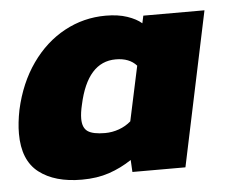

<svg xmlns="http://www.w3.org/2000/svg" viewBox="-42 -531 691 588"><g transform="rotate(-5 303.5 -237.0)"><path d="M187 10Q104 10 55.5 -27.5Q7 -65 7 -147Q7 -164 9 -182Q11 -200 15 -220Q33 -301 75 -360.5Q117 -420 176 -452Q235 -484 303 -484Q341 -484 369 -474.5Q397 -465 413 -451L418 -474H606L506 0H343L341 -37Q308 -15 271 -2.5Q234 10 187 10ZM270 -126Q292 -126 313 -133.5Q334 -141 350 -155L386 -323Q364 -348 322 -348Q235 -348 207 -219Q201 -194 201 -176Q201 -148 217 -137Q233 -126 270 -126Z"/></g></svg>

Font: Kanit
Style: Bold Italic
Weight: 700
Italic angle: -12°
Designer: Katatrad Team
Foundry: CadsonDemak
Version: Version 2.000; ttfautohint (v1.8.3)